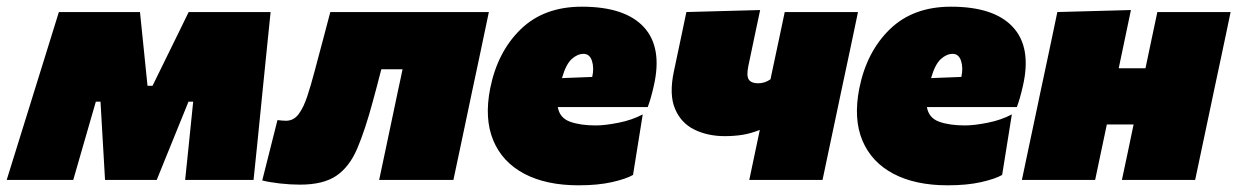

<svg xmlns="http://www.w3.org/2000/svg" viewBox="-56 -538 3699 574"><path d="M-36 0Q-19 -54.5 -2.5 -107.8Q14 -161 31 -215.5L51.5 -281.5Q68.5 -336 85.8 -391.8Q103 -447.5 120 -502H362.5Q365.5 -473 368.2 -446Q371 -419 374 -389.5L385 -281.5H400L452 -387.5Q466.5 -417.5 480.8 -446.2Q495 -475 508 -502H753Q747.5 -449 741.8 -392.5Q736 -336 730.5 -281L723.5 -211Q718.5 -160.5 713 -106.5Q707.5 -52.5 702 0H497.5Q501.5 -36 505.2 -74.2Q509 -112.5 512.5 -145.5L521.5 -234H507.5L468.5 -138Q454.5 -104 440.8 -69.8Q427 -35.5 412.5 0H258Q256 -34 254 -69.5Q252 -105 250 -138L244.5 -234H230.5L205.5 -147.5Q194.5 -109.5 184 -73Q173.5 -36.5 163 0Z M841 14Q812 14 781 10.5Q750 7 728 1.5L773.5 -179Q781 -178 788 -177.5Q795 -177 799 -177Q822 -177 836.8 -196.8Q851.5 -216.5 862.5 -249.8Q873.5 -283 884 -323Q897 -371 909 -416.8Q921 -462.5 931.5 -502H1405.5Q1398.5 -468 1391.2 -434Q1384 -400 1375.5 -359.2Q1367 -318.5 1355 -263L1344.5 -213Q1331 -149.5 1320.8 -100.5Q1310.5 -51.5 1299.5 0H1077.5Q1088.5 -51.5 1098.8 -100.5Q1109 -149.5 1122.5 -213L1133 -263Q1137 -282.5 1140.8 -299.2Q1144.5 -316 1147.5 -331H1084Q1077.5 -305 1070.8 -280.2Q1064 -255.5 1058.5 -234.5Q1035.5 -149 1012 -94Q988.5 -39 949.5 -12.5Q910.5 14 841 14Z M1673.5 16Q1577 16 1511.5 -18.5Q1446 -53 1418.8 -118Q1391.5 -183 1409.5 -274Q1431.5 -383.5 1501 -450.8Q1570.5 -518 1683.5 -518Q1812.5 -518 1868.8 -457Q1925 -396 1898.5 -281Q1890 -243 1880.5 -218H1611.5Q1617 -185.5 1648 -174.2Q1679 -163 1725.5 -163Q1752.5 -163 1793 -171Q1833.5 -179 1865.5 -196L1836.5 -15Q1815.5 -3 1773.5 6.5Q1731.5 16 1673.5 16ZM1688.5 -377Q1670.5 -377 1653.2 -361.5Q1636 -346 1624 -304.5L1714.5 -308Q1720.5 -334.5 1713.8 -355.8Q1707 -377 1688.5 -377Z M2184 0Q2191.5 -35 2199 -71.2Q2206.5 -107.5 2215.5 -149.5Q2187 -138.5 2162.8 -134.8Q2138.5 -131 2110.5 -131Q2060 -131 2020 -150.5Q1980 -170 1962 -212.8Q1944 -255.5 1958.5 -324Q1971.5 -386.5 1979.8 -424.8Q1988 -463 1996 -502L2216.5 -508Q2209 -473 2201.2 -435.8Q2193.5 -398.5 2181.5 -342Q2175 -311.5 2182.5 -300.2Q2190 -289 2210.5 -289Q2230.5 -289 2247.5 -301L2252.5 -325Q2265.5 -387 2273.8 -425Q2282 -463 2290 -502H2509Q2502 -468 2494.8 -434Q2487.5 -400 2479 -359.2Q2470.5 -318.5 2458.5 -263L2448 -213Q2434.5 -149.5 2424.2 -100.5Q2414 -51.5 2403 0Z M2777 16Q2680.5 16 2615 -18.5Q2549.5 -53 2522.2 -118Q2495 -183 2513 -274Q2535 -383.5 2604.5 -450.8Q2674 -518 2787 -518Q2916 -518 2972.2 -457Q3028.5 -396 3002 -281Q2993.5 -243 2984 -218H2715Q2720.5 -185.5 2751.5 -174.2Q2782.5 -163 2829 -163Q2856 -163 2896.5 -171Q2937 -179 2969 -196L2940 -15Q2919 -3 2877 6.5Q2835 16 2777 16ZM2792 -377Q2774 -377 2756.8 -361.5Q2739.5 -346 2727.5 -304.5L2818 -308Q2824 -334.5 2817.2 -355.8Q2810.5 -377 2792 -377Z M2999 0Q3010 -51.5 3020.2 -100.5Q3030.5 -149.5 3044 -213L3054.5 -263Q3066.5 -318.5 3075 -359.2Q3083.5 -400 3090.8 -434Q3098 -468 3105 -502L3325 -508Q3316.5 -467 3308 -426.8Q3299.5 -386.5 3288.5 -334H3368.5Q3379.5 -385.5 3387.5 -424.2Q3395.5 -463 3404 -502H3623Q3616 -468 3608.8 -434Q3601.5 -400 3593 -359.2Q3584.5 -318.5 3572.5 -263L3562 -213Q3548.5 -149.5 3538.2 -100.5Q3528 -51.5 3517 0H3298Q3307 -41.5 3315.2 -80.8Q3323.5 -120 3333 -166H3253Q3243.5 -120 3235 -80.8Q3226.5 -41.5 3218 0Z"/></svg>

Font: Commissioner Black
Style: Italic
Weight: 900
Italic angle: -12°
Designer: Kostas Bartsokas
Foundry: Kostas Bartsokas
Version: Version 1.000; ttfautohint (v1.8.3)